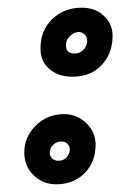

<svg xmlns="http://www.w3.org/2000/svg" viewBox="-20 -489 357 498"><path d="M85 -363Q85 -410 115.5 -439.5Q146 -469 192 -469Q227 -469 249.5 -448Q272 -427 272 -396Q272 -350 243.5 -320Q215 -290 168 -290Q131 -290 108 -310Q85 -330 85 -363ZM206 -383Q206 -394 199 -400Q192 -406 184 -406Q173 -406 162 -396Q151 -386 151 -371Q151 -360 157.5 -355Q164 -350 174 -350Q186 -350 196 -359.5Q206 -369 206 -383ZM43 -94Q43 -134 73 -163.5Q103 -193 146 -193Q180 -193 204 -169.5Q228 -146 228 -114Q228 -69 199.5 -40Q171 -11 126 -11Q91 -11 67 -34.5Q43 -58 43 -94ZM161 -102Q161 -110 155 -116Q149 -122 140 -122Q126 -122 117.5 -113Q109 -104 109 -93Q109 -84 115.5 -78Q122 -72 131 -72Q145 -72 153 -81Q161 -90 161 -102Z"/></svg>

Font: Mali
Style: Bold Italic
Weight: 700
Italic angle: -10°
Version: Version 1.000; ttfautohint (v1.6)